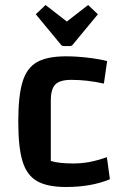

<svg xmlns="http://www.w3.org/2000/svg" viewBox="-20 -736 492 767"><path d="M53 -250Q53 -353 70 -409Q87 -465 128 -488Q169 -511 244 -511Q285 -511 331.5 -505.5Q378 -500 408 -492L395 -402Q329 -417 265 -417Q219 -417 201 -398.5Q183 -380 183 -335V-93Q214 -83 273 -83Q305 -83 335.5 -88.5Q366 -94 407 -108L419 -20Q345 11 244 11Q169 11 128 -12.5Q87 -36 70 -91.5Q53 -147 53 -250ZM247 -650 332 -716 371 -679 271 -558Q267 -552 259 -552H235Q227 -552 223 -558L123 -679L162 -716Z"/></svg>

Font: Changa Medium
Style: Regular
Weight: 500
Designer: Eduardo Rodriguez Tunni
Foundry: Eduardo Rodriguez Tunni
Version: Version 2.002; ttfautohint (v1.5) -l 8 -r 50 -G 150 -x 14 -H